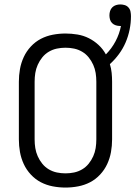

<svg xmlns="http://www.w3.org/2000/svg" viewBox="-20 -833 610 865"><path d="M275 12Q246 12 217.5 6.5Q189 1 164 -12Q139 -25 119 -46.5Q99 -68 87 -94Q75 -120 70 -148Q65 -176 65 -205V-465Q65 -494 70 -522Q75 -550 87 -576Q99 -602 119 -623.5Q139 -645 164 -658Q189 -671 217.5 -676.5Q246 -682 275 -682Q302 -682 329 -677.5Q356 -673 380 -661Q404 -649 424 -630.5Q444 -612 457 -588Q483 -614 500.5 -647Q518 -680 525 -716H520Q511 -716 501.5 -719Q492 -722 485 -729Q478 -736 475.5 -745.5Q473 -755 473 -764Q473 -774 476 -783.5Q479 -793 486 -800Q493 -807 502.5 -810Q512 -813 522 -813Q532 -813 542 -810Q552 -807 559 -799Q566 -791 568 -780.5Q570 -770 570 -760Q570 -730 564 -700Q558 -670 546 -642Q534 -614 516 -589.5Q498 -565 475 -544Q481 -525 483 -505Q485 -485 485 -465V-205Q485 -176 480 -148Q475 -120 463 -94Q451 -68 431 -46.5Q411 -25 386 -12Q361 1 332.5 6.5Q304 12 275 12ZM275 -52Q295 -52 314 -56Q333 -60 350 -70Q367 -80 379.5 -95.5Q392 -111 400 -129Q408 -147 411 -166Q414 -185 414 -205V-465Q414 -485 411 -504Q408 -523 400 -541Q392 -559 379.5 -574.5Q367 -590 350 -600Q333 -610 314 -614Q295 -618 275 -618Q255 -618 236 -614Q217 -610 200 -600Q183 -590 170.5 -574.5Q158 -559 150 -541Q142 -523 139 -504Q136 -485 136 -465V-205Q136 -185 139 -166Q142 -147 150 -129Q158 -111 170.5 -95.5Q183 -80 200 -70Q217 -60 236 -56Q255 -52 275 -52Z"/></svg>

Font: Lode Term
Style: Regular
Weight: 400
Monospace: yes
Designer: Belleve Invis
Foundry: Belleve Invis
Version: Version 29.2.0